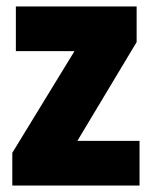

<svg xmlns="http://www.w3.org/2000/svg" viewBox="-20 -573 470 593"><path d="M411 0V-138H219L402 -443V-553H29V-415H210L18 -101V0Z"/></svg>

Font: Noto Sans Arabic UI Cn Bk
Style: Regular
Weight: 900
Width: 3
Designer: Monotype Design Team, Nadine Chahine and Nizar Qandah
Foundry: Monotype Imaging Inc.
Version: Version 2.010